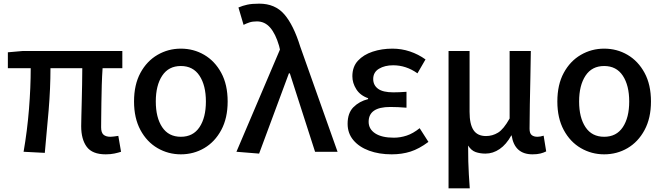

<svg xmlns="http://www.w3.org/2000/svg" viewBox="-20 -830 3628 1050"><path d="M558 14Q485 14 454.5 -27Q424 -68 424 -140Q424 -159 425 -194.5Q426 -230 427 -275Q428 -320 429 -367.5Q430 -415 430 -457H256Q256 -347 246 -227Q236 -107 225 6L109 0Q129 -115 138.5 -233.5Q148 -352 148 -457H23V-544L103 -551H649V-457H541Q538 -414 536.5 -364.5Q535 -315 534.5 -268.5Q534 -222 533.5 -186.5Q533 -151 533 -134Q533 -105 546 -93.5Q559 -82 584 -82Q592 -82 602.5 -83.5Q613 -85 627 -87L642 0Q627 5 606 9.5Q585 14 558 14Z M969 14Q900 14 841.5 -20Q783 -54 748 -119Q713 -184 713 -275Q713 -367 748 -431.5Q783 -496 841.5 -530Q900 -564 969 -564Q1039 -564 1097 -530Q1155 -496 1190 -431.5Q1225 -367 1225 -275Q1225 -184 1190 -119Q1155 -54 1097 -20Q1039 14 969 14ZM969 -82Q1036 -82 1071 -134.5Q1106 -187 1106 -275Q1106 -363 1071 -416Q1036 -469 969 -469Q902 -469 867 -416Q832 -363 832 -275Q832 -187 867 -134.5Q902 -82 969 -82Z M1397 10 1273 0 1511 -559 1506 -580Q1487 -645 1457.5 -679Q1428 -713 1385 -713Q1361 -713 1344.5 -707.5Q1328 -702 1312 -694L1284 -789Q1307 -799 1332.5 -804.5Q1358 -810 1398 -810Q1484 -810 1534.5 -752Q1585 -694 1622 -575L1826 0H1703L1565 -429H1560Z M2122 14Q2053 14 1998.5 -6Q1944 -26 1912.5 -63.5Q1881 -101 1881 -153Q1881 -212 1913 -244Q1945 -276 1993 -288V-293Q1950 -308 1928.5 -342Q1907 -376 1907 -413Q1907 -465 1937.5 -498Q1968 -531 2018 -547.5Q2068 -564 2126 -564Q2176 -564 2222 -548.5Q2268 -533 2307 -505L2263 -429Q2201 -473 2130 -473Q2084 -473 2052.5 -454Q2021 -435 2021 -398Q2021 -364 2047.5 -344.5Q2074 -325 2131 -325Q2164 -325 2203 -328V-241Q2179 -243 2157 -244Q2135 -245 2114 -245Q1996 -245 1996 -164Q1996 -124 2032 -100.5Q2068 -77 2134 -77Q2169 -77 2204 -88.5Q2239 -100 2275 -129L2323 -54Q2272 -16 2225 -1Q2178 14 2122 14Z M2433 200V-551H2548V-218Q2548 -151 2569.5 -118.5Q2591 -86 2638 -86Q2673 -86 2703.5 -104.5Q2734 -123 2767 -182V-551H2883Q2882 -480 2880.5 -404.5Q2879 -329 2877.5 -257.5Q2876 -186 2876 -126Q2876 -101 2887.5 -91.5Q2899 -82 2919 -82Q2934 -82 2953 -88L2967 -2Q2953 5 2935.5 9.5Q2918 14 2892 14Q2794 14 2778 -89H2776Q2749 -40 2712.5 -15Q2676 10 2635 10Q2605 10 2581 1.5Q2557 -7 2540 -34Q2540 16 2541 53Q2542 90 2544 124Q2546 158 2549 200Z M3284 14Q3215 14 3156.5 -20Q3098 -54 3063 -119Q3028 -184 3028 -275Q3028 -367 3063 -431.5Q3098 -496 3156.5 -530Q3215 -564 3284 -564Q3354 -564 3412 -530Q3470 -496 3505 -431.5Q3540 -367 3540 -275Q3540 -184 3505 -119Q3470 -54 3412 -20Q3354 14 3284 14ZM3284 -82Q3351 -82 3386 -134.5Q3421 -187 3421 -275Q3421 -363 3386 -416Q3351 -469 3284 -469Q3217 -469 3182 -416Q3147 -363 3147 -275Q3147 -187 3182 -134.5Q3217 -82 3284 -82Z"/></svg>

Font: Source Han Sans SC Medium
Style: Regular
Weight: 500
Designer: Ryoko NISHIZUKA 西塚涼子 (kana, bopomofo & ideographs); Paul D. Hunt (Latin, Greek & Cyrillic); Sandoll Communications 산돌커뮤니
Foundry: Adobe
Version: Version 2.004;hotconv 1.0.118;makeotfexe 2.5.65603